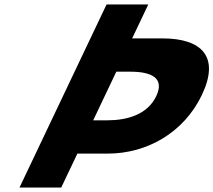

<svg xmlns="http://www.w3.org/2000/svg" viewBox="-20 -845 961 865"><path d="M648.1 -825H460.1L67.8 0H255.8L328.6 -153H465.3C642.9 -153 809.1 -248 889.9 -418C971.2 -589 889.7 -672 712.1 -672H575.3ZM399.9 -303 504 -522H568.1C657.7 -522 724 -496 684 -412C644.6 -329 553.6 -303 464 -303Z"/></svg>

Font: Hussar
Style: BdSuprExtOblFive
Weight: 700
Foundry: Cannot Into Space Fonts
Version: Version 2.00